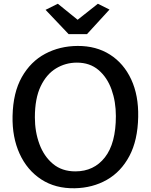

<svg xmlns="http://www.w3.org/2000/svg" viewBox="-20 -996 804 1024"><path d="M379 8Q275.5 10 200 -39.2Q124.5 -88.5 84.5 -176.2Q44.5 -264 47 -377Q49.5 -501.5 96.2 -584.5Q143 -667.5 220.8 -709Q298.5 -750.5 394 -751Q493 -751.5 566.5 -704.8Q640 -658 679.8 -572.5Q719.5 -487 717 -372Q714.5 -247.5 670 -163.8Q625.5 -80 550 -37Q474.5 6 379 8ZM382 -82Q481 -82 539.5 -156.8Q598 -231.5 598 -377Q598 -454 574.8 -518.8Q551.5 -583.5 505.2 -622.8Q459 -662 390 -662Q329.5 -662 278.5 -631Q227.5 -600 196.8 -535.5Q166 -471 166 -370Q166 -293.5 190.2 -227.8Q214.5 -162 262.5 -122Q310.5 -82 382 -82ZM346 -814 223 -943.5 288.5 -976 394 -890.5 502 -976 564 -945 444 -814Z"/></svg>

Font: Koeln Type Sans
Style: Regular
Weight: 400
Designer: Eben Sorkin
Foundry: Eben Sorkin
Version: Version 2.001